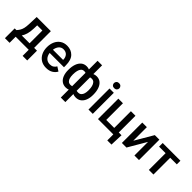

<svg xmlns="http://www.w3.org/2000/svg" viewBox="212 -2033 3519 3519"><g transform="rotate(45 1972.0 -273.5)"><path d="M41.9 -95.5H86.3Q113.3 -125.7 131.7 -156.4Q150.2 -187.1 160.3 -230.3Q170.5 -273.4 172.6 -340.9L179.3 -528.4H546.2V-95.5H619.7V157.7H500.7V0H162.3V157.7H41.9ZM291.5 -340.9Q288.7 -255.7 271 -195.8Q253.2 -136 225.1 -95.5H427.9V-426.8H294Z M958.8 11Q878.2 11 820.8 -25.4Q763.5 -61.8 732.8 -125.2Q702.1 -188.6 702.1 -269.9Q702.1 -351.9 731.5 -415.7Q761 -479.4 816.1 -516Q871.1 -552.6 947.1 -552.6Q1052.9 -552.6 1118.4 -485.1Q1183.9 -417.6 1183.9 -277.7V-230.8H812.9Q821.7 -162.6 861 -123.2Q900.2 -83.8 962 -83.8Q1007.1 -83.8 1037.3 -102.8Q1067.5 -121.8 1086.6 -156.6L1168.7 -103.3Q1144.9 -55.4 1092 -22.2Q1039.1 11 958.8 11ZM947.4 -458.5Q892 -458.5 857.2 -418.7Q822.4 -378.9 813.6 -314.6H1078.1Q1078.1 -379.6 1044 -419Q1009.9 -458.5 947.4 -458.5Z M1273.8 -247.2V-257.1Q1273.8 -339.5 1295.8 -402.9Q1317.8 -466.3 1361.2 -502.3Q1404.5 -538.4 1468 -538.4Q1505.7 -538.4 1535.5 -525.2V-750H1653.1V-522.7Q1685 -538.4 1726.2 -538.4Q1790.1 -538.4 1833.5 -502.3Q1876.8 -466.3 1898.6 -402.9Q1920.5 -339.5 1920.5 -257.1V-247.2Q1920.5 -172.2 1898.3 -114.3Q1876.1 -56.5 1833.1 -23.3Q1790.1 9.9 1727.3 9.9Q1685.4 9.9 1653.1 -5V203.1H1535.5V-3.2Q1505.3 9.9 1467 9.9Q1404.5 9.9 1361.3 -23.3Q1318.2 -56.5 1296 -114.3Q1273.8 -172.2 1273.8 -247.2ZM1801.5 -247.2V-257.1Q1801.5 -307.5 1790.8 -349.8Q1780.2 -392 1756.4 -417.6Q1732.6 -443.2 1692.8 -443.2Q1670.5 -443.2 1653.1 -437.1V-90.6Q1670.8 -85.6 1693.9 -85.6Q1733.3 -85.6 1756.9 -107.2Q1780.5 -128.9 1791 -165.7Q1801.5 -202.4 1801.5 -247.2ZM1392.8 -257.1V-247.2Q1392.8 -202.4 1402.5 -165.7Q1412.3 -128.9 1435.2 -107.2Q1458.1 -85.6 1497.5 -85.6Q1518.8 -85.6 1535.5 -90.2V-437.9Q1518.8 -443.2 1497.5 -443.2Q1458.5 -443.2 1435.5 -417.6Q1412.6 -392 1402.7 -349.8Q1392.8 -307.5 1392.8 -257.1Z M2036.6 -674.4Q2036.6 -700.3 2055.2 -719.6Q2073.9 -739 2105.8 -739Q2137.4 -739 2156.4 -719.6Q2175.4 -700.3 2175.4 -674.4Q2175.4 -647 2156.4 -628.4Q2137.4 -609.7 2105.8 -609.7Q2073.9 -609.7 2055.2 -628.4Q2036.6 -647 2036.6 -674.4ZM2161.2 -545.5V0H2049.7V-545.5Z M2295.8 0V-528.4H2414.8V-95.5H2621.4V-528.4H2739.3V-95.2H2811.1L2801.5 156.2H2693.5V0Z M3034.4 -176.5 3240.8 -528.4H3359V0H3240.8V-353.3L3034.4 0H2915.5V-528.4H3034.4Z M3904.8 -528.4V-434.3H3733.7V0H3614.7V-434.3H3445.3V-528.4Z"/></g></svg>

Font: Interface Medium
Style: Regular
Weight: 500
Designer: Rasmus Andersson
Foundry: rsms
Version: Version 1.8